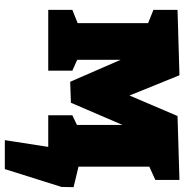

<svg xmlns="http://www.w3.org/2000/svg" viewBox="-4 -580 764 796"><g transform="rotate(90 378.0 -182.0)"><path d="M273 -100V0H21V-100L76 -122V-414L21 -436V-536L292 -544L376 -337L461 -536L726 -544V-444L671 -419V-122L726 -100V0H458V-100L498 -119V-308L406 -94L319 -91L228 -300V-120ZM565 -151 756 -105 755 -55 681 180H561L589 0H530Z"/></g></svg>

Font: Bitter Black
Style: Regular
Weight: 900
Designer: Sol Matas, and Bitter project Authors
Foundry: Sol Matas
Version: Version 2.001